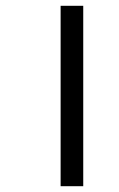

<svg xmlns="http://www.w3.org/2000/svg" viewBox="-20 -642 411 662"><path d="M189 0V-622H267V0Z"/></svg>

Font: Noto Sans Gurmukhi SemiCondensed
Style: Regular
Weight: 400
Width: 4
Designer: Jelle Bosma - Monotype Design Team
Foundry: Monotype Imaging Inc.
Version: Version 2.004; ttfautohint (v1.8.4.7-5d5b)